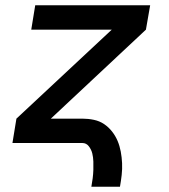

<svg xmlns="http://www.w3.org/2000/svg" viewBox="-20 -540 640 725"><path d="M325 165Q328 149 330 133Q332 117 332.5 101.5Q333 86 332.5 70Q332 54 328.5 39.5Q325 25 315.5 12.5Q306 0 291 0H27L42 -92L402 -428H98L113 -520H547L531 -428L172 -92H291Q313 -92 334.5 -87.5Q356 -83 373 -71.5Q390 -60 403 -43.5Q416 -27 424 -8Q432 11 436 32.5Q440 54 441 76Q442 98 439.5 120.5Q437 143 433 165Z"/></svg>

Font: Iosevka SS04 Semibold Extended
Style: Italic
Weight: 600
Width: 7
Italic angle: -9°
Monospace: yes
Designer: Belleve Invis
Foundry: Belleve Invis
Version: Version 19.0.0; ttfautohint (v1.8.4)